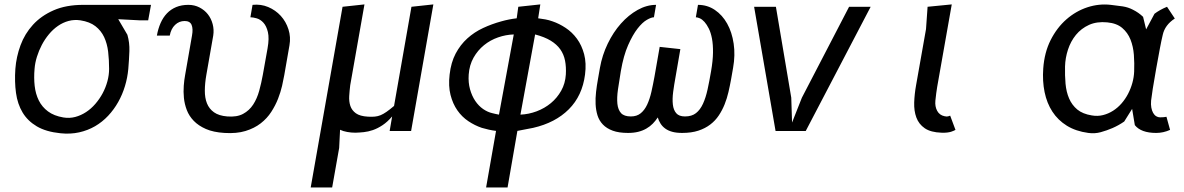

<svg xmlns="http://www.w3.org/2000/svg" viewBox="-20 -580 5240 850"><path d="M48 -275Q52 -328.5 70.8 -379.5Q89.5 -430.5 125.8 -470.2Q162 -510 217 -534.2Q272 -558.5 348.5 -558.5H648.5L636 -490H598.5L503.5 -495L544 -426Q554 -391.5 552.8 -354Q551.5 -316.5 548 -275Q544.5 -236 533.2 -198.8Q522 -161.5 503.2 -128.2Q484.5 -95 458.8 -67.5Q433 -40 400.8 -21.2Q368.5 -2.5 330.2 6Q292 14.5 248 10Q184 3.5 143.2 -20.5Q102.5 -44.5 80 -82Q57.5 -119.5 50.8 -168.8Q44 -218 48 -275ZM133 -275Q129.5 -235.5 133.5 -199.8Q137.5 -164 151.8 -135.2Q166 -106.5 192.5 -86.8Q219 -67 260.5 -60Q287.5 -55.5 313 -62.2Q338.5 -69 361 -83.8Q383.5 -98.5 402.2 -120.2Q421 -142 434.5 -167.2Q448 -192.5 455.5 -220.2Q463 -248 463 -275Q463 -314.5 458.8 -350.8Q454.5 -387 441 -415.8Q427.5 -444.5 402.5 -464Q377.5 -483.5 336 -490Q308.5 -494 283.5 -487.2Q258.5 -480.5 236.5 -465.2Q214.5 -450 196.5 -428.2Q178.5 -406.5 165.2 -381.2Q152 -356 143.5 -328.8Q135 -301.5 133 -275Z M893.5 -248.5Q887 -211.5 886.8 -179.2Q886.5 -147 896.2 -122.5Q906 -98 927.5 -82.8Q949 -67.5 986 -64.5Q1028.5 -61 1056 -75.8Q1083.5 -90.5 1100.8 -117Q1118 -143.5 1127.5 -178Q1137 -212.5 1143.5 -248.5L1164.5 -366Q1172.5 -411 1166 -438Q1159.5 -465 1146.2 -479.5Q1133 -494 1116.5 -498.8Q1100 -503.5 1088.5 -503.5L1098 -558.5Q1135 -562.5 1167.5 -548.8Q1200 -535 1223 -509.8Q1246 -484.5 1257 -450.2Q1268 -416 1261.5 -379.5L1238.5 -247.5Q1235 -227.5 1228.8 -200Q1222.5 -172.5 1211 -143Q1199.5 -113.5 1181 -84.8Q1162.5 -56 1134.2 -34Q1106 -12 1066.5 0Q1027 12 973.5 8.5Q924.5 5.5 891.5 -9Q858.5 -23.5 837.8 -45Q817 -66.5 807 -92.8Q797 -119 794.2 -146.5Q791.5 -174 793.5 -200.2Q795.5 -226.5 799.5 -247.5L830 -422.5Q835.5 -452.5 828.2 -469.8Q821 -487 797.5 -487Q773 -487 755 -469.8Q737 -452.5 731.5 -422.5H674.5Q680 -453 691 -478Q702 -503 719.2 -521Q736.5 -539 760.2 -548.8Q784 -558.5 814 -558.5Q841 -558.5 863.2 -547Q885.5 -535.5 900.2 -516.8Q915 -498 921.5 -473.2Q928 -448.5 924 -422.5Z M1496.5 -550 1593.5 -560.5 1530.5 -203Q1527.5 -179 1526 -155Q1524.5 -131 1531 -111.2Q1537.5 -91.5 1555.5 -78.5Q1573.5 -65.5 1609 -63.5Q1626.5 -62.5 1639.5 -63.8Q1652.5 -65 1664.8 -70Q1677 -75 1691 -84.8Q1705 -94.5 1724.5 -111L1801.5 -550L1898.5 -560.5L1800 0H1705L1716 -64.5Q1695 -40 1673.5 -25.8Q1652 -11.5 1631 -4.2Q1610 3 1590.5 5Q1571 7 1553.5 7.5Q1535 7.5 1517 4.2Q1499 1 1485.5 -5.5L1481.5 75L1450.5 250H1355.5Z M2176 -0.5Q2160 -2.5 2144 -6Q2128 -9.5 2113 -14Q2082 -24.5 2053.5 -43.5Q2025 -62.5 2004.8 -91.5Q1984.5 -120.5 1974.5 -159.8Q1964.5 -199 1970.5 -250Q1976.5 -303.5 1997.2 -342.8Q2018 -382 2049 -410Q2080 -438 2118.8 -456Q2157.5 -474 2199.5 -485.5Q2233 -495 2267.5 -499L2274.5 -550L2372 -560.5L2362.5 -499Q2379 -497 2395 -494Q2411 -491 2426 -485.5Q2455.5 -475.5 2484.2 -456.5Q2513 -437.5 2534.2 -408.5Q2555.5 -379.5 2566 -340Q2576.5 -300.5 2570 -250Q2558 -156 2498.2 -96.2Q2438.5 -36.5 2340.5 -14L2270.5 -0.5L2227 250H2132ZM2284 -72.5Q2320.5 -74 2355.8 -87.2Q2391 -100.5 2418.8 -123.5Q2446.5 -146.5 2464.5 -178.5Q2482.5 -210.5 2485 -250Q2487 -283.5 2481.5 -311.5Q2476 -339.5 2460.5 -361.5Q2445 -383.5 2418 -400Q2391 -416.5 2349 -427.5ZM2159.5 -79Q2167 -77.5 2174.2 -75.5Q2181.5 -73.5 2189 -72.5L2254.5 -427.5Q2219.5 -426.5 2185 -414.5Q2150.5 -402.5 2122.8 -380Q2095 -357.5 2076.5 -324.8Q2058 -292 2055 -250Q2052.5 -214.5 2060.8 -185Q2069 -155.5 2084 -133.2Q2099 -111 2119 -97.2Q2139 -83.5 2159.5 -79Z M2992 -362.5 2971 -241Q2964.5 -205.5 2960.2 -173.5Q2956 -141.5 2958.8 -117.2Q2961.5 -93 2973.8 -78.8Q2986 -64.5 3012.5 -64.5Q3042.5 -64.5 3061.2 -79.2Q3080 -94 3092.2 -120.8Q3104.5 -147.5 3112.5 -184.2Q3120.5 -221 3128 -265Q3136 -311 3136.5 -346.8Q3137 -382.5 3132 -409Q3127 -435.5 3118 -453.5Q3109 -471.5 3099 -482.8Q3089 -494 3078.5 -498.8Q3068 -503.5 3060.5 -503.5L3070 -558.5Q3111.5 -558.5 3144.8 -536Q3178 -513.5 3199.2 -475.5Q3220.5 -437.5 3228 -386.8Q3235.5 -336 3225.5 -280L3216.5 -228.5Q3211.5 -201 3205 -172.8Q3198.5 -144.5 3188 -118.2Q3177.5 -92 3162.2 -69Q3147 -46 3124.5 -28.8Q3102 -11.5 3071.5 -1.5Q3041 8.5 3000 8.5Q2974.5 8.5 2956.2 3.5Q2938 -1.5 2925.2 -10.8Q2912.5 -20 2904.5 -32.5Q2896.5 -45 2892 -60Q2882 -45 2869.8 -32.5Q2857.5 -20 2841.5 -10.8Q2825.5 -1.5 2805.5 3.5Q2785.5 8.5 2760.5 8.5Q2719.5 8.5 2692.5 -1.5Q2665.5 -11.5 2649 -28.8Q2632.5 -46 2625.2 -69.2Q2618 -92.5 2616.8 -118.8Q2615.5 -145 2618.8 -173Q2622 -201 2627 -228.5L2636 -280Q2646 -336 2670.5 -386.8Q2695 -437.5 2728.8 -475.5Q2762.5 -513.5 2802.8 -536Q2843 -558.5 2884.5 -558.5L2875 -503.5Q2863.5 -503.5 2843.8 -492.2Q2824 -481 2802.5 -453.5Q2781 -426 2760.8 -380.2Q2740.5 -334.5 2728.5 -265Q2721 -221 2715.8 -184.2Q2710.5 -147.5 2713.2 -120.8Q2716 -94 2729.5 -79.2Q2743 -64.5 2773 -64.5Q2799.5 -64.5 2816.8 -78.8Q2834 -93 2845.2 -117.2Q2856.5 -141.5 2863.8 -173.5Q2871 -205.5 2877.5 -241L2900.5 -372.5Z M3413.5 0 3318.5 -550H3415L3483 -147.5L3486.5 -37.5L3530 -147.5L3739 -550H3834.5L3547 0Z M4079.5 -451 4086.5 -550 4193.5 -560.5 4129 -195.5Q4126.5 -182.5 4124.8 -167.2Q4123 -152 4121 -134.5Q4118.5 -108.5 4129 -89.2Q4139.5 -70 4161.5 -65.5Q4172 -63 4177.8 -65Q4183.5 -67 4186.5 -68L4210 -5Q4206.5 -3.5 4201.8 -1Q4197 1.5 4190 3.5Q4183 5.5 4172.8 6.8Q4162.5 8 4148.5 7.5Q4100.5 6 4074 -12.2Q4047.5 -30.5 4036.8 -59.8Q4026 -89 4027.2 -126.2Q4028.5 -163.5 4035.5 -202.5Z M5181 -498Q5137 -469.5 5127.5 -425.5Q5122 -403 5115 -366Q5108 -329 5098.5 -276Q5079.5 -168.5 5076 -134.5Q5074.5 -117 5077 -103.5Q5079.5 -90 5085 -80.2Q5090.5 -70.5 5098.5 -65.5Q5106.5 -60.5 5115.5 -60.5Q5126.5 -60.5 5132 -61.2Q5137.5 -62 5144 -63L5160 -5Q5130 8.5 5098.5 8.5Q5031.5 8.5 5004 -26L4992 -98L4957 -42Q4932.5 -25 4905 -13Q4879.5 -2 4853 5.2Q4826.5 12.5 4798 8.5Q4742.5 1 4703 -23.5Q4663.5 -48 4639 -85.8Q4614.5 -123.5 4604.5 -172.2Q4594.5 -221 4598.5 -276.5Q4603.5 -347.5 4631.2 -402.5Q4659 -457.5 4701 -494.2Q4743 -531 4794.2 -547.8Q4845.5 -564.5 4897.5 -558.5Q4925.5 -555.5 4950 -551.8Q4974.5 -548 4995.5 -537Q5008.5 -530.5 5019.5 -522.8Q5030.5 -515 5040.5 -505.5L5054 -450L5091 -519Q5102 -527.5 5115.8 -535.2Q5129.5 -543 5146.5 -550ZM5001 -263Q5002.5 -300 4999.8 -337Q4997 -374 4984.8 -404.8Q4972.5 -435.5 4948.2 -456.2Q4924 -477 4882 -481Q4836 -485.5 4801.2 -469.8Q4766.5 -454 4743.2 -425.5Q4720 -397 4708 -360.2Q4696 -323.5 4695 -286Q4694 -246 4697.2 -209.5Q4700.5 -173 4713 -144Q4725.5 -115 4749.2 -95.2Q4773 -75.5 4813.5 -69Q4839.5 -64.5 4863.2 -70.5Q4887 -76.5 4907.8 -89.8Q4928.5 -103 4945.2 -122.2Q4962 -141.5 4974 -164.5Q4986 -187.5 4993 -212.8Q5000 -238 5001 -263Z"/></svg>

Font: B612 Mono
Style: Italic
Weight: 400
Italic angle: -10°
Version: Version 1.005